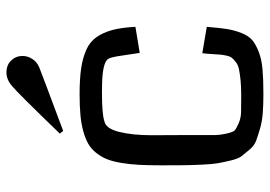

<svg xmlns="http://www.w3.org/2000/svg" viewBox="-138 -674 820 583"><g transform="rotate(-90 271.5 -383.0)"><path d="M60.5 0ZM481 -381.3 401.9 -368.2 391.6 -436Q387.7 -459.5 382.3 -465.8Q369.6 -480.5 312 -482.4Q298.3 -482.9 281.7 -482.9Q215.3 -482.9 194.8 -475.6Q172.4 -471.7 162.1 -431.2Q151.9 -390.6 151.9 -332L152.3 -247.6Q152.3 -230 152.3 -199.2Q152.3 -159.2 152.3 -142.8Q152.3 -126.5 156.7 -105.7Q161.1 -85 166.7 -79.8Q172.4 -74.7 188 -67.9Q203.6 -61 221.4 -60.5Q239.3 -60.1 272.9 -60.1Q299.3 -60.1 318.6 -62Q337.9 -64 351.3 -66.7Q364.7 -69.3 373.3 -75.9Q381.8 -82.5 386.5 -87.9Q391.1 -93.3 393.6 -104.7Q396 -116.2 396.7 -124.5Q397.5 -132.8 398.4 -149.7Q399.4 -166.5 400.9 -178.2L481 -164.6Q478 -126.5 474.4 -103.5Q470.7 -80.6 462.2 -59.1Q453.6 -37.6 440.7 -26.6Q427.7 -15.6 405 -6.8Q382.3 2 352.3 4.6Q322.3 7.3 277.3 7.3Q245.1 7.3 219.5 5.4Q193.8 3.4 172.9 -2.7Q151.9 -8.8 136.2 -14.4Q120.6 -20 108.6 -34.2Q96.7 -48.3 88.6 -58.6Q80.6 -68.8 75.2 -91.8Q69.8 -114.7 66.9 -130.9Q64 -147 62.5 -179.9Q61 -212.9 60.8 -235.8Q60.5 -258.8 60.5 -302.2Q60.5 -341.3 62 -369.9Q63.5 -398.4 67.9 -424.6Q72.3 -450.7 79.3 -468Q86.4 -485.4 98.4 -500.5Q110.4 -515.6 125.7 -524.4Q141.1 -533.2 163.8 -539.6Q186.5 -545.9 213.6 -548.3Q240.7 -550.8 276.9 -550.8Q323.2 -550.8 354.7 -546.1Q386.2 -541.5 410.6 -530.8Q435.1 -520 449.2 -500.2Q463.4 -480.5 471.2 -451.9Q479 -423.3 481 -381.3ZM301.3 -755.9Q320.8 -772.9 342.3 -772.9Q365.2 -772.9 378.9 -758.5Q392.6 -744.1 392.6 -724.1Q392.6 -709 383.8 -694.8Q375 -680.7 357.9 -673.3Q352.5 -670.9 304.2 -652.8Q255.9 -634.8 210.4 -617.7L165 -600.6L156.7 -610.8Q282.2 -740.7 301.3 -755.9Z"/></g></svg>

Font: Coda
Style: Regular
Weight: 400
Designer: vernon adams
Foundry: vernon adams
Version: Version 2.001; ttfautohint (v0.8) -r 50 -G 200 -x